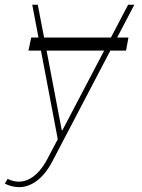

<svg xmlns="http://www.w3.org/2000/svg" viewBox="-42 -565 583 791"><path d="M487.2 -410.5 477.3 -356.5H412.6L174 99.4Q146.3 152.3 110.4 179.3Q74.6 206.3 36.2 206Q8.5 206 -22 191.8L-10.7 171.9Q36.2 194.6 78.7 172.6Q121.1 150.6 153.4 89.5L196 8.5L126.8 -356.5H75.3L86.6 -410.5H116.5L90.9 -545.5H113.6L139.6 -410.5H415.1L485.8 -545.5H511.4L440.7 -410.5ZM387.1 -356.5H149.9L212.4 -28.4H215.2Z"/></svg>

Font: Inter Thin  BETA
Style: Italic
Weight: 100
Italic angle: -9.39999°
Designer: Rasmus Andersson
Foundry: rsms
Version: Version 3.011;git-f93a4a705